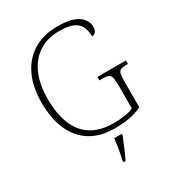

<svg xmlns="http://www.w3.org/2000/svg" viewBox="-219 -853 1098 1203"><g transform="rotate(-30 329.5 -251.5)"><path d="M379 10Q271 10 200 -36Q129 -82 94 -164.5Q59 -247 59 -358Q59 -472 98 -554Q137 -636 210 -680Q283 -724 385 -724Q456 -724 498 -708Q540 -692 559 -665.5Q578 -639 578 -609Q578 -585 567.5 -573Q557 -561 541 -561Q541 -602 527 -631.5Q513 -661 478 -677Q443 -693 381 -693Q294 -693 232 -653.5Q170 -614 137 -539Q104 -464 104 -358Q104 -255 133.5 -179.5Q163 -104 226 -63Q289 -22 390 -22Q429 -22 467.5 -27.5Q506 -33 531 -45V-215Q531 -252 526 -270Q521 -288 507.5 -293.5Q494 -299 470 -299H443V-324H649V-299H633Q610 -299 597 -293Q584 -287 579.5 -269.5Q575 -252 575 -214V-28Q533 -8 486.5 1Q440 10 379 10ZM317 208Q323 184 327.5 158.5Q332 133 336 108Q340 83 342 61H397V71Q388 92 377 119.5Q366 147 354 174Q342 201 332 221H317Z"/></g></svg>

Font: Noto Serif Bengali ExtraLight
Style: Regular
Weight: 250
Version: Version 2.003